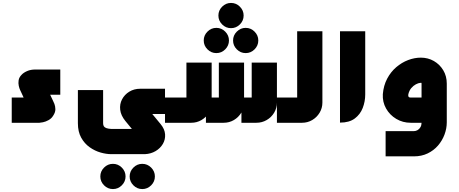

<svg xmlns="http://www.w3.org/2000/svg" viewBox="-20 -837 3126 1309"><path d="M60 0V-172H141L123 -211Q123 -211 117.5 -222.5Q112 -234 108 -251.5Q104 -269 107 -289.5Q110 -310 128 -328Q141 -342 165 -352.5Q189 -363 220 -363H391V-191H322L341 -151Q345 -144 351 -128.5Q357 -113 357.5 -92.5Q358 -72 343 -49Q331 -29 311 -18Q291 -7 273 -3.5Q255 0 249 0Z M750 452Q715 452 689.5 426.5Q664 401 664 366Q664 331 689.5 305.5Q715 280 750 280Q785 280 810.5 305.5Q836 331 836 366Q836 401 810.5 426.5Q785 452 750 452ZM950 452Q915 452 889.5 426.5Q864 401 864 366Q864 331 889.5 305.5Q915 280 950 280Q985 280 1010.5 305.5Q1036 331 1036 366Q1036 401 1010.5 426.5Q985 452 950 452Z M738 214Q705 214 666 203Q627 192 591.5 167Q556 142 533.5 101.5Q511 61 511 3V-223H683V3Q683 16 688 24Q693 32 705.5 36.5Q718 41 738 42H903Q899 45 896 48Q893 51 889 54L834 -13Q804 -50 799.5 -88.5Q795 -127 812 -159.5Q829 -192 861.5 -212Q894 -232 937 -232H1105V-60H997Q999 -64 1000.5 -68.5Q1002 -73 1004 -77L1075 9Q1103 43 1105.5 78.5Q1108 114 1090.5 144Q1073 174 1041 193Q1009 212 968 214Z M1455 -475Q1420 -475 1394.5 -500.5Q1369 -526 1369 -561Q1369 -596 1394.5 -621.5Q1420 -647 1455 -647Q1490 -647 1515.5 -621.5Q1541 -596 1541 -561Q1541 -526 1515.5 -500.5Q1490 -475 1455 -475ZM1655 -475Q1620 -475 1594.5 -500.5Q1569 -526 1569 -561Q1569 -596 1594.5 -621.5Q1620 -647 1655 -647Q1690 -647 1715.5 -621.5Q1741 -596 1741 -561Q1741 -526 1715.5 -500.5Q1690 -475 1655 -475ZM1555 -645Q1520 -645 1494.5 -670.5Q1469 -696 1469 -731Q1469 -766 1494.5 -791.5Q1520 -817 1555 -817Q1590 -817 1615.5 -791.5Q1641 -766 1641 -731Q1641 -696 1615.5 -670.5Q1590 -645 1555 -645Z M1105 0V-172H1271Q1266 -167 1261 -162Q1256 -157 1251 -152V-410H1423V-138Q1423 -100 1404 -68.5Q1385 -37 1353.5 -18.5Q1322 0 1284 0ZM1384 0V-172H1492Q1487 -167 1482 -162Q1477 -157 1472 -152V-410H1644V-138Q1644 -100 1625 -68.5Q1606 -37 1574.5 -18.5Q1543 0 1505 0ZM1626 0V-172H1716Q1711 -167 1706 -162Q1701 -157 1696 -152V-410H1868V-138Q1868 -100 1849 -68.5Q1830 -37 1798 -18.5Q1766 0 1728 0Z M1868 0V-172H2026Q2021 -167 2016 -162Q2011 -157 2006 -152V-624H2178V-138Q2178 -100 2159 -68.5Q2140 -37 2108.5 -18.5Q2077 0 2039 0Z M2298 -1V-624H2470V-193Q2470 -145 2453 -101Q2436 -57 2398.5 -29Q2361 -1 2298 -1Z M2609 229V57H2802Q2815 57 2827 50Q2839 43 2846.5 30Q2854 17 2854 0V-267Q2854 -272 2852 -272.5Q2850 -273 2845 -272Q2832 -271 2815 -262Q2798 -253 2784 -236.5Q2770 -220 2764 -195Q2762 -187 2764.5 -179.5Q2767 -172 2780 -172H2908V0H2780Q2726 0 2681.5 -26.5Q2637 -53 2612 -97.5Q2587 -142 2590 -195Q2595 -254 2619.5 -300.5Q2644 -347 2681.5 -379Q2719 -411 2762.5 -427.5Q2806 -444 2849 -444Q2898 -444 2938 -421Q2978 -398 3002 -358Q3026 -318 3026 -267V-3Q3026 39 3010.5 80.5Q2995 122 2966 155.5Q2937 189 2895.5 209Q2854 229 2802 229Z"/></svg>

Font: Mada Black
Style: Regular
Weight: 900
Designer: Khaled Hosny
Version: Version 1.5